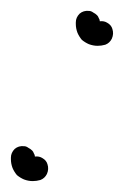

<svg xmlns="http://www.w3.org/2000/svg" viewBox="-29 -301 227 352"><path d="M58 0Q61 9 57 18Q53 26 45 29Q38 31 31 31Q23 31 15 28Q8 25 2 20Q-3 14 -6 7Q-9 -1 -9 -9Q-9 -11 -9 -12Q-9 -21 -2 -28Q5 -34 15 -33Q19 -33 23 -30Q27 -28 30 -25Q32 -23 33 -20Q35 -17 35 -14Q43 -15 49 -11Q56 -7 58 0ZM177 -248Q180 -239 176 -230Q172 -222 164 -219Q157 -217 150 -217Q142 -217 134 -220Q127 -223 121 -228Q116 -234 113 -241Q110 -249 110 -257Q110 -259 110 -260Q110 -269 117 -276Q124 -282 134 -281Q138 -281 142 -278Q146 -276 149 -273Q151 -271 152 -268Q154 -265 154 -262Q162 -263 168 -259Q175 -255 177 -248Z"/></svg>

Font: FRB American Cursive Guidelines Dashed Extrabold
Style: Bold Italic
Weight: 800
Italic angle: -25°
Version: Version 2.0;Modular Font Editor K font №1